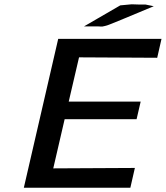

<svg xmlns="http://www.w3.org/2000/svg" viewBox="-20 -874 772 894"><path d="M371 -751 540 -849 593 -854Q598 -854 608.5 -853.5Q619 -853 625 -853H657L696 -845L564 -790Q538 -779 519 -771.5Q500 -764 489 -759.5Q478 -755 468.5 -753Q459 -751 457 -750.5Q455 -750 447.5 -750.5Q440 -751 438 -751ZM91 0 251 -693H732L712 -605L348 -607L300 -401H635L616 -319H281L228 -90L608 -92L587 0Z"/></svg>

Font: Coval
Style: Medium Italic
Weight: 500
Foundry: Context Ltd
Version: Version 001.000